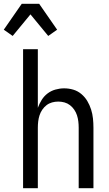

<svg xmlns="http://www.w3.org/2000/svg" viewBox="-58 -995 578 1015"><path d="M64 0V-735H142V-425Q150 -447 162.5 -467Q175 -487 193.5 -501Q212 -515 235 -521.5Q258 -528 281 -528Q306 -528 329.5 -521Q353 -514 372 -498Q391 -482 403.5 -461Q416 -440 423.5 -416.5Q431 -393 433.5 -368.5Q436 -344 436 -320V0H358V-320Q358 -337 356 -353.5Q354 -370 349 -385.5Q344 -401 334.5 -415Q325 -429 312 -439Q299 -449 283 -453.5Q267 -458 250 -458Q233 -458 217 -453.5Q201 -449 188 -439Q175 -429 165.5 -415Q156 -401 151 -385.5Q146 -370 144 -353.5Q142 -337 142 -320V0ZM9 -805 -38 -838 57 -975H149L244 -838L197 -805L103 -919Z"/></svg>

Font: HulyMono
Style: Regular
Weight: 400
Monospace: yes
Designer: Belleve Invis
Foundry: Belleve Invis
Version: Version 33.2.5; ttfautohint (v1.8.4)